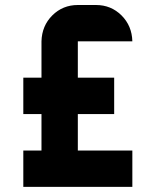

<svg xmlns="http://www.w3.org/2000/svg" viewBox="-20 -728 606 748"><path d="M283.2 -566.9V-425.3H424.8V-283.7H283.2V-141.6H495.6V0H70.8V-141.6H141.6V-283.7H70.8V-425.3H141.6V-566.9Q143.1 -627.4 183.8 -668Q224.6 -708.5 283.2 -708.5H354Q412.6 -708.5 453.4 -668Q494.1 -627.4 495.6 -566.9Z"/></svg>

Font: Blazma
Style: Regular
Weight: 400
Designer: GGBotNet
Version: 1.00